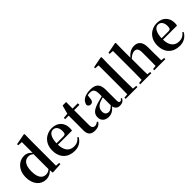

<svg xmlns="http://www.w3.org/2000/svg" viewBox="236 -2076 3350 3350"><g transform="rotate(-45 1911.0 -401.5)"><path d="M268.5 16.2C340.8 16.2 401.6 -18.9 446.1 -80.8H456.6L437.8 -100.9C402.9 -61.9 368.1 -46.7 326.3 -46.7C244.5 -46.7 183.4 -108.5 183.4 -267.7C183.4 -434.4 250.7 -490.8 331.9 -490.8C369.1 -490.8 403.6 -475.5 440.3 -436.8L457.1 -453.6H447.8C402.2 -521.1 349.6 -551.9 282.5 -551.9C150.3 -551.9 39.6 -441.8 39.6 -263.1C39.6 -89.6 138.5 16.2 268.5 16.2ZM432 11.2 631.1 0V-29.9L557.2 -34.7V-652.7L560.2 -810L545.9 -819L342.4 -780.3V-753.3L427.4 -747.1V-468.4L422.7 -457.2V-81.1Z M974.2 16.2C1073.4 16.2 1147.6 -29.4 1190.1 -109.9L1172.2 -123.2C1136.5 -75.9 1090.1 -47.5 1019.4 -47.5C915.6 -47.5 839.7 -117.3 839.7 -282.7C839.7 -444.8 894.5 -518 962.1 -518C1025.5 -518 1066.3 -468.1 1066.3 -380.4C1066.3 -325.7 1053.6 -304.6 1011.4 -304.6H756.1V-270.2H1186.7C1191.4 -288.1 1193.4 -306.2 1193.4 -330.9C1193.4 -454.7 1113.8 -551.9 967.4 -551.9C825.3 -551.9 697.6 -448.8 697.6 -268.8C697.6 -83.9 812.3 16.2 974.2 16.2Z M1399.4 -496.1H1596.2V-535.7H1399.4ZM1475.1 16.2C1543.8 16.2 1590 -9 1619.2 -56L1603.7 -72.5C1576.7 -52.4 1558.9 -43 1532.3 -43C1490.9 -43 1466.2 -67.1 1466.2 -123.8V-519.3L1468.3 -695.8H1381.5L1335.1 -525.2L1353.7 -538L1244 -527.5V-496.1H1331.5V-234.7C1331.5 -195.3 1330.5 -169 1330.5 -131.7C1330.5 -28.7 1379.4 16.2 1475.1 16.2Z M1809.6 16.2C1890.4 16.2 1930.5 -18.5 1988.7 -82.4H2023.8L2008.3 -135.5C1940.4 -62.3 1905.2 -45.3 1873 -45.3C1824.3 -45.3 1791.8 -75.1 1791.8 -135.9C1791.8 -202.7 1828.7 -247.7 1900.1 -276.7C1935.3 -289.6 1993.3 -304.9 2047 -318.9V-344.4C1993.7 -331.6 1920.3 -313.4 1868.4 -297.9C1716 -255.1 1666.3 -204.1 1666.3 -117.6C1666.3 -33.9 1726.1 16.2 1809.6 16.2ZM2089.1 15.2C2145.2 15.2 2180.5 -5.4 2204.9 -53.4L2187.7 -67.2C2169.5 -41.2 2158.3 -33.8 2142.7 -33.8C2120.7 -33.8 2109.1 -48.4 2109.1 -94.8V-356.2C2109.1 -494.2 2051.2 -551.9 1918.1 -551.9C1777.4 -551.9 1694.8 -495.7 1682.2 -406.5C1689.9 -376.3 1711.6 -360.2 1743.3 -360.2C1776.7 -360.2 1805.1 -381.6 1808.9 -439.2L1819.1 -516.3L1756.8 -491.2C1804.9 -510.9 1838.8 -518.3 1873 -518.3C1950.1 -518.3 1977.9 -487.8 1977.9 -381.4V-94C1986 -26.4 2020.7 15.2 2089.1 15.2Z M2241.5 0H2532.6V-29.9L2416 -40.2H2353.2L2241.5 -29.9ZM2317.1 0H2458.6C2455.8 -69.9 2454.8 -159.6 2454.8 -234.8V-650.9L2458.6 -810L2443.6 -819L2242 -780.3V-753.3L2320.1 -747.8V-234.8C2320.1 -159.6 2319.1 -69.9 2317.1 0Z M2601.2 0H2875V-29.9L2770.6 -40.2H2706.8L2601.2 -29.9ZM2672.1 0H2813.6C2810.8 -50.2 2809.8 -165.6 2809.8 -234.8V-429.3L2807.4 -442.8V-650.9L2810.4 -810L2796.6 -819L2597 -780.3V-753.3L2675.1 -747.8V-234.8C2675.1 -165.6 2674.1 -50.2 2672.1 0ZM2947 0H3221.6V-29.9L3113.2 -40.2H3050.9L2947 -29.9ZM3015.5 0H3157.2C3154.9 -50.2 3153.9 -162.8 3153.9 -234.8V-358.8C3153.9 -495.1 3093 -551.9 2998.5 -551.9C2919.3 -551.9 2858.1 -514.9 2789.3 -426.7H2748.3L2777.2 -384.1C2838.1 -454.5 2895.1 -484.2 2939.5 -484.2C2988.1 -484.2 3019.2 -454.1 3019.2 -369.8V-234.8C3019.2 -162.8 3018.2 -50.2 3015.5 0Z M3566.2 16.2C3665.4 16.2 3739.6 -29.4 3782.1 -109.9L3764.2 -123.2C3728.5 -75.9 3682.1 -47.5 3611.4 -47.5C3507.6 -47.5 3431.7 -117.3 3431.7 -282.7C3431.7 -444.8 3486.5 -518 3554.1 -518C3617.5 -518 3658.3 -468.1 3658.3 -380.4C3658.3 -325.7 3645.6 -304.6 3603.4 -304.6H3348.1V-270.2H3778.7C3783.4 -288.1 3785.4 -306.2 3785.4 -330.9C3785.4 -454.7 3705.8 -551.9 3559.4 -551.9C3417.3 -551.9 3289.6 -448.8 3289.6 -268.8C3289.6 -83.9 3404.3 16.2 3566.2 16.2Z"/></g></svg>

Font: Source Han Serif TW VF
Style: Regular
Weight: 250
Designer: Ryoko NISHIZUKA 西塚涼子 (kana & ideographs); Frank Grießhammer (Latin, Greek & Cyrillic); Wenlong ZHANG 张文龙 (bopomofo); San
Foundry: Adobe
Version: Version 2.002;hotconv 1.1.0;makeotfexe 2.6.0